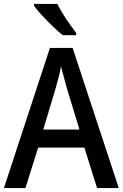

<svg xmlns="http://www.w3.org/2000/svg" viewBox="-20 -961 627 981"><path d="M476 0 411 -207H175L110 0H0L235 -716H351L587 0ZM322 -509Q317 -530 307 -564.5Q297 -599 292 -622Q287 -595 278.5 -562Q270 -529 264 -509L201 -299H386ZM273 -941Q284 -919 301 -891Q318 -863 336.5 -837Q355 -811 369 -793V-781H301Q279 -798 249.5 -826.5Q220 -855 193.5 -883.5Q167 -912 154 -931V-941Z"/></svg>

Font: Noto Sans Tamil SemiCondensed Medium
Style: Regular
Weight: 500
Width: 4
Designer: Jelle Bosma - Monotype Design Team
Foundry: Monotype Imaging Inc.
Version: Version 2.004; ttfautohint (v1.8.4.7-5d5b)